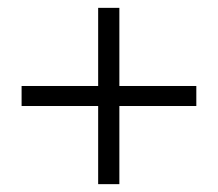

<svg xmlns="http://www.w3.org/2000/svg" viewBox="-20 -558 554 489"><path d="M284 -89H230V-288H35V-339H230V-538H284V-339H480V-288H284Z"/></svg>

Font: Kolar Light
Style: Regular
Weight: 300
Designer: Ramakrishna Saiteja (Kannada); Shiva Nallaperumal (Latin)
Foundry: Indian Type Foundry
Version: Version 1.001;PS 1.0;hotconv 1.0.88;makeotf.lib2.5.647800